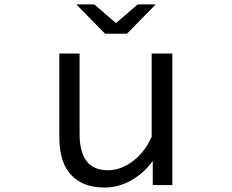

<svg xmlns="http://www.w3.org/2000/svg" viewBox="-20 -805 1040 861"><path d="M451.2 -653.8 322.3 -785.2H403.3L500 -701.2L597.2 -785.2H678.2L549.3 -653.8ZM246.1 -564.9H336.9V-204.1Q336.9 -41.5 463.9 -41.5Q514.2 -41.5 562.5 -72.8Q626 -114.3 660.2 -191.9V-564.9H752.9V24.9H665V-83Q620.6 -22.9 560.1 8.3Q505.9 36.1 449.2 36.1Q337.4 36.1 284.2 -39.1Q246.1 -92.8 246.1 -191.9Z"/></svg>

Font: BIZ UDGothic
Style: Regular
Weight: 400
Monospace: yes
Designer: TypeBank Co., Ltd.
Foundry: Morisawa Inc.
Version: Version 1.05